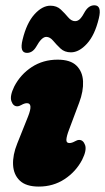

<svg xmlns="http://www.w3.org/2000/svg" viewBox="-20 -678 388 708"><path d="M236 -150.5Q245 -150.5 256.5 -157Q265 -162 272 -162Q287 -162 293.8 -143Q300.5 -124 283 -89Q260 -45 218.2 -17.5Q176.5 10 123 10Q76 10 53 -12Q30 -34 28.2 -70.2Q26.5 -106.5 43.5 -148.5L83.5 -248.5Q103 -297.5 79.5 -297.5Q70.5 -297.5 59 -291Q50.5 -286 43.5 -286Q28.5 -286 22 -305Q15.5 -324 32.5 -359Q55.5 -403.5 97.2 -430.8Q139 -458 192.5 -458Q239.5 -458 262 -436Q284.5 -414 286.2 -378Q288 -342 272 -299.5L234.5 -199.5Q225.5 -176 224.8 -163.2Q224 -150.5 236 -150.5ZM241.5 -485Q218.1 -485 203 -499.2Q187.9 -513.5 176 -527.8Q164.1 -542 150.6 -542Q133.5 -542 113.7 -506Q100.2 -483 79.5 -483Q51.1 -483 63.3 -532Q78.1 -593 106.9 -625Q135.7 -657 165.9 -657Q189.3 -657 204.3 -642.8Q219.4 -628.5 231.3 -614.2Q243.3 -600 256.8 -600Q267.6 -600 275.9 -609Q284.2 -618 293.7 -636Q307.6 -658.5 327.9 -658.5Q356.2 -658.5 344.5 -610.5Q329.7 -548.5 300.6 -516.8Q271.6 -485 241.5 -485Z"/></svg>

Font: Fraunces 144pt SuperSoft Black
Style: Italic
Weight: 900
Italic angle: -16°
Version: Version 1.000;[b76b70a41]